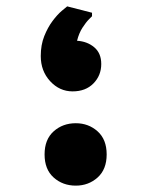

<svg xmlns="http://www.w3.org/2000/svg" viewBox="-20 -578 468 603"><path d="M208 -291Q167 -291 137.5 -323Q108 -355 108 -402Q108 -437 119 -464.5Q130 -492 145 -512Q160 -532 173.5 -543.5Q187 -555 191 -558L269 -538V-527Q269 -527 259.5 -517.5Q250 -508 239 -491Q228 -474 222 -450Q254 -448 276 -429.5Q298 -411 298 -377Q298 -341 273.5 -316Q249 -291 208 -291ZM120 -93Q120 -140 148.5 -165.5Q177 -191 218 -191Q258 -191 286.5 -165.5Q315 -140 315 -93Q315 -46 286.5 -20.5Q258 5 218 5Q177 5 148.5 -20.5Q120 -46 120 -93Z"/></svg>

Font: Kufam
Style: Bold Italic
Weight: 700
Italic angle: -11°
Designer: Artur Schmal
Foundry: Original Type
Version: Version 1.301; ttfautohint (v1.8.3)